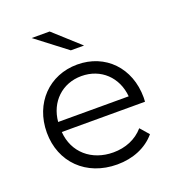

<svg xmlns="http://www.w3.org/2000/svg" viewBox="-133 -840 884 954"><g transform="rotate(-20 309.0 -363.0)"><path d="M372 -607 235 -731H140L302 -607ZM562 -263C562 -421 455 -530 307 -530C159 -530 50 -419 50 -263C50 -107 162 5 326 5C409 5 482 -25 529 -81L489 -127C449 -81 392 -58 328 -58C213 -58 129 -131 121 -241H561C561 -249 562 -257 562 -263ZM307 -469C410 -469 485 -397 494 -294H121C130 -397 205 -469 307 -469Z"/></g></svg>

Font: Talent
Style: Regular
Weight: 400
Designer: Mike Powis
Version: Version 1.001;hotconv 1.0.109;makeotfexe 2.5.65596